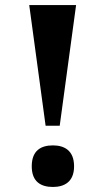

<svg xmlns="http://www.w3.org/2000/svg" viewBox="-20 -734 417 762"><path d="M161 -235H217L282 -714H96ZM190 8C235 8 274 -12 274 -74C274 -137 235 -157 190 -157C143 -157 106 -137 106 -74C106 -12 143 8 190 8Z"/></svg>

Font: Noto Serif Tamil SemiCondensed ExtraBold
Style: Regular
Weight: 800
Width: 4
Designer: Indian Type Foundry, Tom Grace, and the Monotype Design Team
Foundry: Monotype Imaging Inc.
Version: Version 2.004